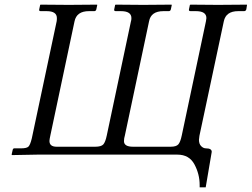

<svg xmlns="http://www.w3.org/2000/svg" viewBox="-20 -666 1084 827"><path d="M301 -574 197 -83Q193 -65 193 -59Q193 -34 224 -34H390Q416 -34 425 -44Q434 -54 440 -83L544 -574Q546 -579 546 -588Q546 -618 501 -618H479Q470 -618 472 -626L476 -645L479 -646Q559 -645 597 -645L718 -646L720 -645L716 -626Q714 -618 707 -618H684Q630 -618 622 -574L518 -83Q514 -70 514 -58Q514 -34 553 -34H715Q739 -34 748 -44Q757 -54 763 -83L867 -574Q869 -584 869 -588Q869 -618 824 -618H801Q792 -618 794 -626L798 -645L801 -646Q881 -645 919 -645L1043 -646L1044 -645L1041 -626Q1039 -618 1031 -618H1006Q953 -618 944 -574L839 -81Q837 -67 837 -64Q837 -46 846.5 -36.5Q856 -27 867 -27Q892 -27 892 -12Q892 -11 891.5 -9Q891 -7 891 -6L866 141H840V131Q840 84 817.5 42Q795 0 744 0H141L32 2L30 0L35 -22Q37 -27 41 -27H70Q94 -27 102 -34Q110 -41 117 -70L224 -574Q225 -579 225 -588Q225 -618 181 -618H155Q147 -618 149 -626L153 -645L155 -646Q238 -645 276 -645L397 -646L399 -645L395 -626Q393 -618 386 -618H363Q310 -618 301 -574Z"/></svg>

Font: Linux Libertine O
Style: Italic
Weight: 400
Italic angle: -12°
Designer: Philipp H. Poll
Foundry: Philipp H. Poll
Version: Version 5.1.6